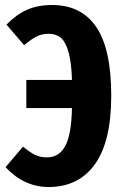

<svg xmlns="http://www.w3.org/2000/svg" viewBox="-20 -730 492 766"><path d="M188 -710Q304.2 -710 364 -622.3Q423.8 -534.7 423.8 -348.1Q423.8 -165.5 358.6 -74.7Q293.5 16.1 173.8 16.1Q76.2 16.1 2 -63L71.8 -145Q98.6 -122.6 119.6 -112.3Q140.6 -102.1 168 -102.1Q215.8 -102.1 240.5 -147.9Q265.1 -193.8 267.1 -298.8H85V-411.1H267.1Q265.1 -480 253.7 -521.2Q242.2 -562.5 223.1 -578.9Q204.1 -595.2 174.8 -595.2Q147.5 -595.2 127 -585Q106.4 -574.7 76.2 -549.8L5.9 -631.8Q44.4 -671.4 87.2 -690.7Q129.9 -710 188 -710Z"/></svg>

Font: Fira Sans Compressed
Style: Bold
Weight: 700
Width: 1
Designer: Carrois Corporate & Edenspiekermann AG
Foundry: Carrois Corporate GbR & Edenspiekermann AG
Version: Version 4.203;PS 004.203;hotconv 1.0.88;makeotf.lib2.5.64775